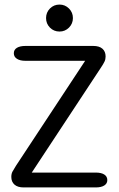

<svg xmlns="http://www.w3.org/2000/svg" viewBox="-20 -820 520 840"><path d="M119 -65H398.5Q423 -65 436.2 -56.5Q449.5 -48 449.5 -32Q449.5 -17 436.2 -8.5Q423 0 398.5 0H83.5Q57.5 0 43.5 -12.2Q29.5 -24.5 29.5 -46Q29.5 -59.5 34.5 -69Q39.5 -78.5 50 -95L352.5 -554H91Q67.5 -554 54 -562.8Q40.5 -571.5 40.5 -587Q40.5 -602.5 54 -610.8Q67.5 -619 91 -619H388Q414.5 -619 428.2 -606.8Q442 -594.5 442 -573Q442 -560.5 437.2 -550.5Q432.5 -540.5 421.5 -524ZM240.5 -682Q215.5 -682 198.5 -699.2Q181.5 -716.5 181.5 -741Q181.5 -765.5 198.5 -782.8Q215.5 -800 240.5 -800Q264.5 -800 281.8 -782.8Q299 -765.5 299 -741Q299 -716.5 281.8 -699.2Q264.5 -682 240.5 -682Z"/></svg>

Font: Sono
Style: Regular
Weight: 400
Designer: Tyler Finck
Foundry: Tyler Finck
Version: Version 2.112